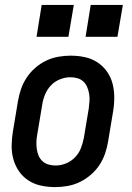

<svg xmlns="http://www.w3.org/2000/svg" viewBox="-20 -755 540 783"><path d="M205 8Q176 8 147.5 2Q119 -4 96 -19Q73 -34 57.5 -56.5Q42 -79 34.5 -106Q27 -133 27.5 -162.5Q28 -192 33 -221L53 -341Q57 -366 65.5 -391Q74 -416 88.5 -438Q103 -460 123.5 -478Q144 -496 168 -507.5Q192 -519 217.5 -523.5Q243 -528 268 -528Q298 -528 326 -522Q354 -516 377 -501Q400 -486 416 -463.5Q432 -441 439 -414Q446 -387 446 -357.5Q446 -328 441 -299L421 -179Q417 -154 408.5 -129Q400 -104 385.5 -82Q371 -60 350 -42Q329 -24 305 -12.5Q281 -1 255.5 3.5Q230 8 205 8ZM207 -80Q228 -80 249 -88.5Q270 -97 286 -113.5Q302 -130 310 -151Q318 -172 322 -193L342 -313Q344 -328 345 -343Q346 -358 343.5 -372.5Q341 -387 335.5 -400Q330 -413 320 -422.5Q310 -432 296 -436Q282 -440 267 -440Q246 -440 224.5 -431.5Q203 -423 187.5 -406.5Q172 -390 163.5 -369Q155 -348 152 -327L132 -207Q129 -192 128.5 -177Q128 -162 130 -147.5Q132 -133 137.5 -120Q143 -107 153.5 -97.5Q164 -88 178 -84Q192 -80 207 -80ZM459 -605H329L350 -735H481ZM259 -605H129L150 -735H281Z"/></svg>

Font: Iosevka SS04 Semibold Oblique
Style: Regular
Weight: 600
Italic angle: -9°
Monospace: yes
Designer: Belleve Invis
Foundry: Belleve Invis
Version: Version 19.0.0; ttfautohint (v1.8.4)